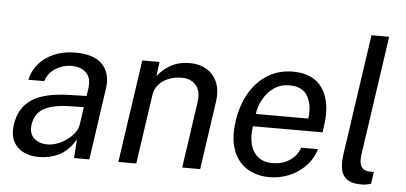

<svg xmlns="http://www.w3.org/2000/svg" viewBox="-51 -847 2032 962"><g transform="rotate(5 965.0 -366.5)"><path d="M174.5 10Q103 10 63.8 -29.5Q24.5 -69 34.5 -140Q46.5 -226 109.5 -268Q172.5 -310 299 -313L385 -315.5L391 -356Q398 -405.5 371.8 -432.2Q345.5 -459 295.5 -459Q255 -458.5 218.5 -436.8Q182 -415 167 -371H87.5Q96.5 -416 126.8 -451.2Q157 -486.5 203.8 -506.8Q250.5 -527 310 -527Q405.5 -527 447.5 -482Q489.5 -437 478.5 -361L426.5 0H349.5L356 -94Q318.5 -33.5 272.5 -11.8Q226.5 10 174.5 10ZM211 -56.5Q243.5 -56.5 277 -73Q310.5 -89.5 334.8 -115.2Q359 -141 363.5 -170L376 -258.5L305.5 -257Q222.5 -255.5 177 -230.8Q131.5 -206 123 -149Q117 -105 142 -80.8Q167 -56.5 211 -56.5Z M572.5 0 647.5 -517H734.5L725 -445Q749.5 -478 789.8 -501.2Q830 -524.5 888.5 -524.5Q935.5 -524.5 971.2 -503.2Q1007 -482 1024.5 -441Q1042 -400 1033 -340L984 0H893.5L941.5 -331Q950 -387.5 924.5 -417.8Q899 -448 852.5 -448Q819.5 -448 789.5 -437Q759.5 -426 738.5 -403.5Q717.5 -381 713 -347.5L662.5 0Z M1334 10Q1265 10 1217.2 -21.5Q1169.5 -53 1148.8 -112Q1128 -171 1140 -253.5Q1151.5 -335 1187 -396.5Q1222.5 -458 1278 -492.5Q1333.5 -527 1405 -527Q1509 -527 1554.8 -457.8Q1600.5 -388.5 1583.5 -271L1579 -237H1228.5Q1221 -188 1230.5 -148.2Q1240 -108.5 1268 -85Q1296 -61.5 1343 -61.5Q1389.5 -61.5 1426.2 -84.5Q1463 -107.5 1479 -151H1563.5Q1547 -98.5 1511 -62.5Q1475 -26.5 1428.2 -8.2Q1381.5 10 1334 10ZM1237.5 -299.5H1501.5Q1511 -366 1485.5 -411.5Q1460 -457 1394 -457Q1348.5 -457 1315.5 -433.8Q1282.5 -410.5 1262.5 -374.2Q1242.5 -338 1237.5 -299.5Z M1797.5 6.5Q1744 6.5 1720 -13.2Q1696 -33 1691.5 -64.8Q1687 -96.5 1692 -133L1780.5 -743H1869.5L1782.5 -142Q1771.5 -66 1826 -62L1852 -61.5L1843.5 -1.5Q1817 6.5 1797.5 6.5Z"/></g></svg>

Font: Public Sans
Style: Italic
Weight: 400
Italic angle: -8°
Designer: The Public Sans project authors (U.S. Web Design System). Libre Franklin designed by Pablo Impallari and Rodrigo Fuenzal
Version: Version 1.008; ttfautohint (v1.8.1) -l 8 -r 50 -G 200 -x 14 